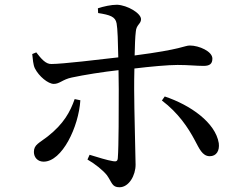

<svg xmlns="http://www.w3.org/2000/svg" viewBox="-20 -767 1040 810"><path d="M295 -349C276 -295 249 -245 182 -192C145 -163 123 -157 123 -126C123 -103 139 -85 164 -85C242 -85 312 -232 319 -344ZM394 -712C444 -704 467 -697 472 -668C476 -648 478 -587 479 -525C402 -516 243 -497 197 -497C173 -496 154 -519 133 -546L116 -539C118 -520 120 -493 127 -479C144 -445 183 -413 207 -413C232 -413 244 -432 283 -440C334 -451 416 -464 480 -471L481 -391C481 -306 481 -148 477 -100C476 -86 469 -85 457 -87C432 -91 394 -103 358 -114L349 -94C382 -75 414 -49 431 -28C453 3 452 23 484 23C524 23 552 -27 552 -72C552 -103 546 -307 546 -390C546 -415 546 -446 547 -478C613 -486 689 -493 729 -493C776 -493 807 -489 839 -489C865 -489 876 -498 876 -520C876 -550 820 -575 781 -575C758 -575 749 -559 548 -533C549 -574 550 -611 553 -634C555 -663 575 -666 575 -686C575 -711 518 -745 474 -747C449 -747 417 -740 393 -732ZM663 -343C732 -291 774 -228 802 -175C820 -142 833 -108 865 -108C893 -108 907 -131 903 -163C889 -250 783 -324 675 -360Z"/></svg>

Font: Source Han Serif JP Medium
Style: Regular
Weight: 500
Designer: Ryoko NISHIZUKA 西塚涼子 (kana & ideographs); Frank Grießhammer (Latin, Greek & Cyrillic); Wenlong ZHANG 张文龙 (bopomofo); San
Foundry: Adobe Systems Incorporated
Version: Version 1.001;PS 1.001;hotconv 16.6.54;makeotf.lib2.5.65590